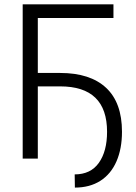

<svg xmlns="http://www.w3.org/2000/svg" viewBox="-20 -727 623 880"><path d="M500 -644.5H153.3V-392.6H255.9Q393.1 -392.6 466.1 -324.7Q539.1 -256.8 539.1 -123Q539.1 -45.4 513.9 12.5Q488.8 70.3 440.2 101.6Q391.6 132.8 323.2 132.8L322.3 72.3Q395.5 72.3 433.1 19.3Q470.7 -33.7 470.7 -123Q470.7 -331.1 255.9 -331.1H153.3V0H84V-707H500Z"/></svg>

Font: Pretendard Std Light
Style: Regular
Weight: 300
Designer: Base glyphs from Inter by Rasmus Andersson; Hangeul glyphs from Noto Sans CJK(Source Han Sans) by Jang Soo-young and Kan
Foundry: Kil Hyung-jin
Version: Version 1.309